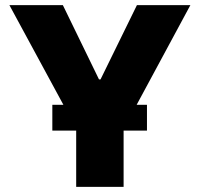

<svg xmlns="http://www.w3.org/2000/svg" viewBox="-20 -727 777 747"><path d="M16.6 -707 226.6 -319.3H183.6V-218.8H276.4V0H460.9V-218.8H551.8V-319.3H511.7L720.7 -707H512.7L371.1 -418H365.2L224.6 -707Z"/></svg>

Font: Pretendard Black
Style: Regular
Weight: 900
Designer: Base glyphs from Inter by Rasmus Andersson; Hangeul glyphs from Noto Sans CJK(Source Han Sans) by Jang Soo-young and Kan
Foundry: Kil Hyung-jin
Version: Version 1.309;Glyphs 3.2 (3225)